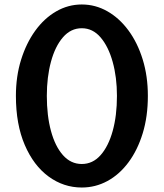

<svg xmlns="http://www.w3.org/2000/svg" viewBox="-20 -819 730 857"><path d="M345 18Q264 18 197 -31Q130 -80 90.5 -172Q51 -264 51 -391Q51 -478 74 -552Q97 -626 137 -681.5Q177 -737 230.5 -768Q284 -799 345 -799Q406 -799 459.5 -768.5Q513 -738 553.5 -683Q594 -628 617 -553.5Q640 -479 640 -391Q640 -299 617 -224Q594 -149 553.5 -94.5Q513 -40 459.5 -11Q406 18 345 18ZM345 -87Q394 -87 429 -126.5Q464 -166 483 -234.5Q502 -303 502 -391Q502 -474 483 -542.5Q464 -611 429 -652Q394 -693 345 -693Q296 -693 261 -652.5Q226 -612 207.5 -543.5Q189 -475 189 -391Q189 -303 207.5 -234.5Q226 -166 261 -126.5Q296 -87 345 -87Z"/></svg>

Font: RocknRoll One
Style: Regular
Weight: 400
Designer: Fontworks Inc.
Foundry: Fontworks Inc.
Version: Version 1.100